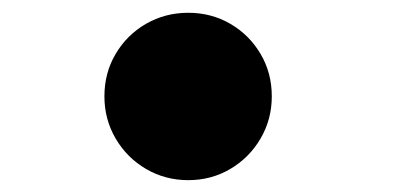

<svg xmlns="http://www.w3.org/2000/svg" viewBox="-20 -266 659 308"><path d="M282 23Q245 23 214.2 5Q183.5 -13 165.5 -43.8Q147.5 -74.5 147.5 -111.5Q147.5 -149 165.5 -179.5Q183.5 -210 214.2 -227.8Q245 -245.5 282 -245.5Q319 -245.5 349.5 -227.8Q380 -210 398 -179.5Q416 -149 416 -111.5Q416 -74.5 398 -43.8Q380 -13 349.5 5Q319 23 282 23Z"/></svg>

Font: Sono ExtraLight Monospace ExtraBold
Style: Regular
Weight: 800
Version: Version 2.112